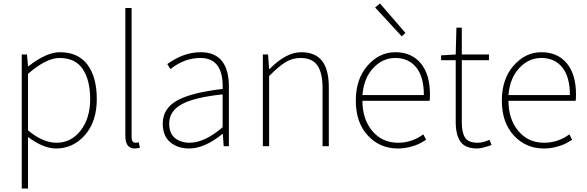

<svg xmlns="http://www.w3.org/2000/svg" viewBox="-20 -840 3371 1103"><path d="M141 -416V-91Q226 -20 305 -20Q389 -20 443.5 -90.5Q498 -161 498 -271Q498 -379 455.5 -443Q413 -507 321 -507Q246 -507 141 -416ZM105 243V-527H135L141 -459H143Q246 -540 324 -540Q429 -540 482.5 -468.5Q536 -397 536 -271Q536 -141 468 -64Q400 13 302 13Q229 13 141 -53V243Z M754 13Q700 13 700 -59V-794H736V-53Q736 -20 758 -20Q766 -20 777 -22L784 9Q766 13 754 13Z M1067 13Q1001 13 958 -23Q915 -59 915 -130Q915 -216 996.5 -262Q1078 -308 1259 -329Q1265 -507 1131 -507Q1040 -507 959 -443L941 -472Q1035 -540 1133 -540Q1295 -540 1295 -341V0H1265L1260 -70H1257Q1155 13 1067 13ZM1070 -20Q1155 -20 1259 -109V-298Q1092 -280 1022 -240Q952 -200 952 -131Q952 -74 985 -47Q1018 -20 1070 -20Z M1490 0V-527H1520L1526 -443H1528Q1623 -540 1710 -540Q1791 -540 1830 -490.5Q1869 -441 1869 -339V0H1833V-334Q1833 -422 1803 -464.5Q1773 -507 1706 -507Q1660 -507 1620 -482.5Q1580 -458 1526 -403V0Z M2265 13Q2162 13 2093 -61.5Q2024 -136 2024 -262Q2024 -386 2091.5 -463Q2159 -540 2251 -540Q2344 -540 2397 -476.5Q2450 -413 2450 -297Q2450 -274 2448 -261H2062Q2062 -156 2118.5 -88Q2175 -20 2267 -20Q2346 -20 2412 -68L2428 -37Q2402 -21 2384.5 -12.5Q2367 -4 2334 4.5Q2301 13 2265 13ZM2062 -294H2415Q2415 -399 2371 -453Q2327 -507 2251 -507Q2178 -507 2124 -449Q2070 -391 2062 -294ZM2288 -631 2135 -797 2163 -820 2309 -651Z M2722 13Q2653 13 2625.5 -26Q2598 -65 2598 -140V-494H2514V-522L2598 -527L2602 -681H2633V-527H2789V-494H2633V-135Q2633 -78 2652 -49Q2671 -20 2725 -20Q2756 -20 2792 -37L2804 -7Q2748 13 2722 13Z M3104 13Q3001 13 2932 -61.5Q2863 -136 2863 -262Q2863 -386 2930.5 -463Q2998 -540 3090 -540Q3183 -540 3236 -476.5Q3289 -413 3289 -297Q3289 -274 3287 -261H2901Q2901 -156 2957.5 -88Q3014 -20 3106 -20Q3185 -20 3251 -68L3267 -37Q3241 -21 3223.5 -12.5Q3206 -4 3173 4.5Q3140 13 3104 13ZM2901 -294H3254Q3254 -399 3210 -453Q3166 -507 3090 -507Q3017 -507 2963 -449Q2909 -391 2901 -294Z"/></svg>

Font: Noto Sans Korean Thin
Style: Regular
Weight: 250
Designer: Ryoko NISHIZUKA  (kana & ideographs); Paul D. Hunt (Latin, Greek & Cyrillic); Wenlong ZHANG  (bopomofo); Sandoll Communi
Foundry: Adobe Systems Incorporated
Version: Version 1.0001;PS 1;hotconv 1.0.78;makeotf.lib2.5.61930